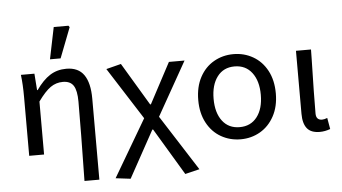

<svg xmlns="http://www.w3.org/2000/svg" viewBox="-63 -940 2243 1260"><g transform="rotate(-5 1058.5 -310.0)"><path d="M451 -326Q451 -399 430 -431.5Q409 -464 360 -464Q315 -464 278.5 -438.5Q242 -413 196 -349V0H98V-386Q98 -471 90 -534H179L187 -425H191Q235 -488 282 -518Q329 -548 390 -548Q469 -548 506 -494.5Q543 -441 543 -338V196H445Q451 -140 451 -326ZM332 -828H429L436 -818L359 -619H289Z M650 196 871 -180 652 -523 750 -548 918 -267H923L1065 -534H1168L969 -181L1203 185L1108 208L923 -101H918L748 208Z M1235 -267Q1235 -354 1269 -417.5Q1303 -481 1361.5 -514.5Q1420 -548 1491 -548Q1561 -548 1619.5 -514.5Q1678 -481 1712 -417.5Q1746 -354 1746 -267Q1746 -181 1711.5 -117.5Q1677 -54 1619 -20.5Q1561 13 1491 13Q1420 13 1361.5 -20.5Q1303 -54 1269 -117.5Q1235 -181 1235 -267ZM1647 -267Q1647 -358 1605.5 -412.5Q1564 -467 1491 -467Q1418 -467 1377 -412.5Q1336 -358 1336 -267Q1336 -175 1377 -121Q1418 -67 1491 -67Q1564 -67 1605.5 -121Q1647 -175 1647 -267Z M1902 -119V-534H2001L2000 -471Q1994 -233 1994 -113Q1994 -69 2034 -69Q2048 -69 2068 -77L2081 -3Q2046 10 2012 10Q1954 10 1928 -22.5Q1902 -55 1902 -119Z"/></g></svg>

Font: Nebula Sans Medium
Style: Regular
Weight: 500
Designer: Paul D. Hunt for Adobe (as Source Sans)
Foundry: Nebula Entertainment & Broadcasting LLC
Version: Version 1.010